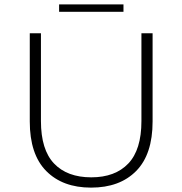

<svg xmlns="http://www.w3.org/2000/svg" viewBox="-20 -852 833 877"><path d="M396 5Q266 5 191 -71Q116 -147 116 -297V-700H167V-299Q167 -168 227 -105Q287 -42 397 -42Q506 -42 566 -105Q626 -168 626 -299V-700H677V-297Q677 -147 602 -71Q527 5 396 5ZM250 -798V-832H544V-798Z"/></svg>

Font: Montserrat Z Light
Style: Regular
Weight: 300
Designer: Julieta Ulanovsky
Foundry: Julieta Ulanovsky
Version: Version 8.000